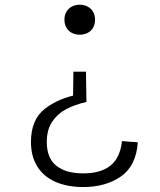

<svg xmlns="http://www.w3.org/2000/svg" viewBox="-20 -532 660 794"><path d="M283.5 -235.5H335.5L337.5 -110.5Q288 -99 252.2 -79.8Q216.5 -60.5 195 -27.5Q173.5 5.5 173.5 55Q173.5 121.5 212.8 153.2Q252 185 324.5 185Q396.5 185 436.8 152.8Q477 120.5 484.5 51.5L550 56.5Q543 154 480 197.8Q417 241.5 324.5 241.5Q258.5 241.5 209.8 220.2Q161 199 134.5 157Q108 115 108 55Q108 -37 164.8 -81.5Q221.5 -126 308.5 -142.5L282 -118ZM373 -450.5Q373 -431.5 364.8 -417.2Q356.5 -403 342 -395.8Q327.5 -388.5 310 -388.5Q292 -388.5 277.5 -395.8Q263 -403 254.8 -417.2Q246.5 -431.5 246.5 -450.5Q246.5 -469.5 254.8 -483.5Q263 -497.5 277.5 -505Q292 -512.5 310 -512.5Q327.5 -512.5 342 -505Q356.5 -497.5 364.8 -483.5Q373 -469.5 373 -450.5Z"/></svg>

Font: Monaspace Argon Var
Style: Regular
Weight: 400
Designer: Riley Cran and the Lettermatic Team
Version: Version 1.000 (Monaspace Argon Var)